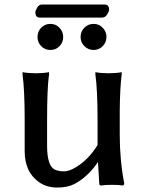

<svg xmlns="http://www.w3.org/2000/svg" viewBox="-20 -823 656 862"><path d="M81.1 -489.3V-499Q106.4 -494.1 140.6 -494.1Q174.8 -494.1 200.2 -499V-489.3Q191.4 -429.7 191.4 -283.2V-168.9Q191.4 -75.2 228.5 -60.5Q245.1 -53.7 267.6 -53.7Q290 -53.7 319.3 -71.3Q377.9 -106.4 418 -171.9V-283.2Q418 -418.9 408.2 -489.3V-499Q433.6 -494.1 467.8 -494.1Q501 -494.1 526.4 -499V-489.3Q518.6 -429.7 517.6 -327.1V-217.8Q517.6 -103.5 538.1 2V3.9L532.2 9.8H530.3Q513.7 6.8 482.9 6.8Q452.1 6.8 435.5 9.8H434.6Q425.8 9.8 425.8 2.9L419.9 -95.7Q375 -29.3 314.5 2.9Q282.2 19.5 235.4 19Q188.5 18.6 154.3 -5.9Q90.8 -50.8 90.8 -144.5V-283.2Q90.8 -418.9 81.1 -489.3ZM138.7 -766.6Q138.7 -775.4 147 -789.1Q155.3 -802.7 168 -802.7H450.2Q469.7 -802.7 469.7 -779.3Q469.7 -771.5 460.9 -757.8Q452.1 -744.1 438.5 -744.1H158.2Q139.6 -744.1 138.7 -766.6ZM148.4 -657.2Q148.4 -681.6 165 -698.7Q181.6 -715.8 206.1 -715.8Q230.5 -715.8 247.1 -698.2Q263.7 -680.7 263.7 -657.2Q263.7 -632.8 247.1 -615.7Q230.5 -598.6 206.1 -598.6Q181.6 -598.6 165 -615.7Q148.4 -632.8 148.4 -657.2ZM341.8 -657.2Q341.8 -681.6 358.9 -698.7Q376 -715.8 400.4 -715.8Q424.8 -715.8 441.4 -698.2Q458 -680.7 458 -657.2Q458 -632.8 440.9 -615.7Q423.8 -598.6 400.4 -598.6Q376 -598.6 358.9 -615.7Q341.8 -632.8 341.8 -657.2Z"/></svg>

Font: GenEi LateMin P v2
Style: Medium
Weight: 500
Designer: o_tamon (Modified)
Foundry: o_tamon / Adobe Systems Incorporated / FONT 910 / Philipp H. Poll
Version: Version 2.1;Original Version 1.004